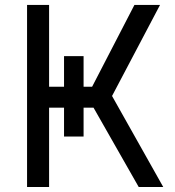

<svg xmlns="http://www.w3.org/2000/svg" viewBox="-20 -747 698 767"><path d="M235.8 -522.7V-400.6H176.1V-727.3H88.1V0H176.1V-316.8H235.8V-201.7H313.9V-316.8H353.7L534.1 0H632.1L427.6 -363.6L619.3 -727.3H517L348 -400.6H313.9V-522.7Z"/></svg>

Font: Margiela Sans
Style: Regular
Weight: 400
Designer: Stefan Endress, Andreas Faust
Version: Version 1.100;FEAKit 1.0